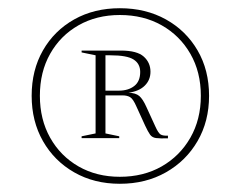

<svg xmlns="http://www.w3.org/2000/svg" viewBox="-20 -745 586 467"><path d="M271.5 -725Q334.5 -725 383.5 -697.8Q432.5 -670.5 460.5 -622.5Q488.5 -574.5 488.5 -512Q488.5 -450 460.5 -401.8Q432.5 -353.5 383.5 -325.8Q334.5 -298 271.5 -298Q209 -298 160.5 -325.8Q112 -353.5 84.5 -401.8Q57 -450 57 -512Q57 -574.5 84.5 -622.5Q112 -670.5 160.5 -697.8Q209 -725 271.5 -725ZM271.5 -708.5Q215 -708.5 171 -683.5Q127 -658.5 102 -614.2Q77 -570 77 -512Q77 -454.5 102 -410Q127 -365.5 171 -340.2Q215 -315 271.5 -315Q329 -315 373.2 -340.2Q417.5 -365.5 443 -410Q468.5 -454.5 468.5 -512Q468.5 -570 443 -614.2Q417.5 -658.5 373.2 -683.5Q329 -708.5 271.5 -708.5ZM212.5 -610.5 178.5 -617.5V-622H274Q313.5 -622 329.8 -607.2Q346 -592.5 346 -570.5Q346 -550.5 332.2 -536.8Q318.5 -523 292.5 -519.5Q310 -519 318.8 -511.5Q327.5 -504 336 -485L358 -437Q365 -421.5 370.5 -418Q376 -414.5 388.5 -415V-408.5Q369 -408 359.5 -409.2Q350 -410.5 345 -417.5Q340 -424.5 333 -439.5L312 -485.5Q304 -504 296.8 -508.5Q289.5 -513 278 -513H236.5V-420.5L270 -413.5V-409H178.5V-413.5L212.5 -420.5ZM248.5 -610.5H236.5V-524.5H269Q292 -524.5 306.5 -535.8Q321 -547 321 -570Q321 -590 305 -600.2Q289 -610.5 248.5 -610.5Z"/></svg>

Font: Newsreader 72pt ExtraLight
Style: Regular
Weight: 275
Designer: Hugues Gentile
Foundry: Production Type
Version: Version 1.003; ttfautohint (v1.8.3)